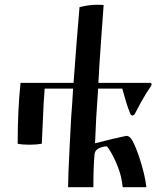

<svg xmlns="http://www.w3.org/2000/svg" viewBox="-20 -784 699 804"><path d="M54 -182Q54 -324 66 -437H288L301 -609Q307 -689 313 -754Q352 -764 384 -764Q403 -764 414 -763L403 -611Q395 -500 392 -437H607Q615 -437 615 -431Q615 -429 612 -423Q594 -398 571 -357L544 -306Q539 -300 533.5 -300.5Q528 -301 526 -307Q517 -328 509 -354L492 -413H391L383 -293Q379 -211 378 -184L450 -202L486 -210Q508 -215 509 -215Q518 -215 526 -207Q540 -192 561 -132Q587 -55 593 0H494Q488 -47 478 -73Q466 -108 446 -144Q436 -162 428 -171Q428 -171 426 -171Q412 -171 396 -164Q378 -156 376 -139Q371 -87 371 0H265Q265 -40 272 -178L278 -292Q280 -313 282.5 -353Q285 -393 286 -413H167Q167 -409 165.5 -389Q164 -369 163 -356L160 -289Q158 -233 155 -182Q131 -178 103 -178Q74 -178 54 -182Z"/></svg>

Font: Ponomar Unicode TT
Style: Regular
Weight: 400
Designer: Vladislav V. Dorosh, Yuri A.W. Shardt, Nikita Simmons, Aleksandr Andreev
Foundry: Ponomar Project
Version: 1.1